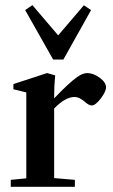

<svg xmlns="http://www.w3.org/2000/svg" viewBox="-20 -721 436 741"><path d="M185.1 -491.2 77.1 -682.1 105 -701.2 204.6 -584.5 303.7 -700.7 331.5 -682.1 224.6 -491.2ZM21.5 0V-26.9L81.5 -32.7V-364.3L31.7 -376.5V-396.5L161.6 -439L192.9 -430.2Q189 -391.1 189 -347.7V-341.3Q245.6 -400.9 277.3 -423.3Q298.8 -439 316.9 -439Q339.8 -439 364.5 -421.1Q389.2 -403.3 389.2 -383.8Q389.2 -367.7 368.9 -340.8Q348.6 -314 333.5 -314Q324.2 -314 311 -325.2Q287.1 -346.7 267.6 -346.7Q231.9 -346.7 189 -302.2V-33.7L269 -26.9V0Z"/></svg>

Font: Elstob 14pt SemiBold
Style: Regular
Weight: 600
Designer: Peter S. Baker
Version: Version 1.015